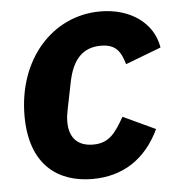

<svg xmlns="http://www.w3.org/2000/svg" viewBox="-45 -579 587 634"><g transform="rotate(-5 249.0 -262.5)"><path d="M237 12C337 12 414 -37 460 -134L353 -184C324 -134 303 -101 249 -101C194 -101 170 -134 170 -183C170 -197 172 -211 175 -225L193 -314C208 -388 243 -424 302 -424C353 -424 368 -397 380 -356L498 -401C485 -483 410 -537 310 -537C151 -537 31 -402 31 -215C31 -52 123 12 237 12Z"/></g></svg>

Font: LVC Sans
Style: Bold Italic
Weight: 700
Italic angle: -11.31°
Designer: Mike Abbink, Paul van der Laan, Pieter van Rosmalen
Foundry: Bold Monday
Version: Version 3.0